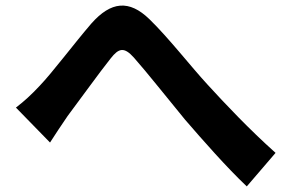

<svg xmlns="http://www.w3.org/2000/svg" viewBox="-20 -683 1040 687"><path d="M37 -298 159 -173C176 -199 199 -235 222 -268C265 -325 336 -424 376 -474C405 -511 424 -516 459 -477C506 -424 581 -329 642 -255C706 -181 791 -84 863 -16L966 -136C871 -221 786 -311 722 -381C663 -445 583 -548 515 -614C442 -685 377 -678 307 -599C245 -527 168 -424 122 -376C92 -344 67 -321 37 -298Z"/></svg>

Font: Noto Sans Mono CJK SC
Style: Bold
Weight: 700
Designer: Ryoko NISHIZUKA 西塚涼子 (kana, bopomofo & ideographs); Paul D. Hunt (Latin, Greek & Cyrillic); Sandoll Communications 산돌커뮤니
Foundry: Adobe
Version: Version 2.004;hotconv 1.0.118;makeotfexe 2.5.65603